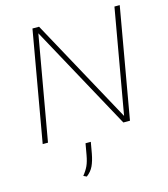

<svg xmlns="http://www.w3.org/2000/svg" viewBox="-131 -770 982 1122"><g transform="rotate(-15 360.0 -209.0)"><path d="M54 0 171 -668H211L556 -36L667 -668H699L582 0H542L197 -632L86 0ZM254 250 235 241Q256 215 267 191Q278 167 285 128L297 60H329L317 128Q309 171 295.5 200Q282 229 254 250Z"/></g></svg>

Font: Gantari Thin
Style: Italic
Weight: 100
Italic angle: -10°
Designer: Anugrah Pasau
Foundry: Lafontype
Version: Version 1.000; ttfautohint (v1.8.4.7-5d5b)